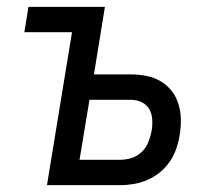

<svg xmlns="http://www.w3.org/2000/svg" viewBox="-20 -540 640 560"><path d="M117 0 190 -446H51L63 -520H286L254 -323H361Q385 -323 407.5 -318.5Q430 -314 448.5 -303Q467 -292 480.5 -275Q494 -258 500.5 -236.5Q507 -215 507.5 -192Q508 -169 504 -146Q501 -126 494 -106Q487 -86 475 -68.5Q463 -51 446.5 -37.5Q430 -24 410.5 -15.5Q391 -7 371 -3.5Q351 0 331 0ZM331 -74Q347 -74 363.5 -79Q380 -84 393 -96.5Q406 -109 412.5 -125Q419 -141 422 -157Q425 -174 424 -191Q423 -208 415.5 -221.5Q408 -235 393 -242Q378 -249 361 -249H241L212 -74Z"/></svg>

Font: Iosevka SS04 Extended Oblique
Style: Regular
Weight: 400
Width: 7
Italic angle: -9°
Monospace: yes
Designer: Belleve Invis
Foundry: Belleve Invis
Version: Version 19.0.0; ttfautohint (v1.8.4)